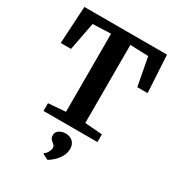

<svg xmlns="http://www.w3.org/2000/svg" viewBox="-233 -882 1183 1291"><g transform="rotate(30 358.5 -236.0)"><path d="M283.5 -70.4V-676.7L143.2 -671.4L101.2 -453.7H21.3L37.9 -743H679.5L695.7 -453.7H615.8L574.9 -671.4L433.4 -676.7V-70.4L568.3 -59.9V0H149.5V-59.9ZM432.5 133Q432.1 166.3 415.2 194.6Q398.4 223 376.1 242.8Q353.8 262.7 337.6 271.3H335.9L295.3 250.5L293.8 243.4Q307 237.7 317.8 218.9Q328.6 200.2 328.6 188Q328.6 172.2 321.8 164.8Q315.1 157.3 307.9 152.3Q300.1 146.8 292.7 137.2Q285.3 127.5 285.3 109.8Q285.3 89.5 297.3 77.8Q309.2 66.1 325 61.2Q340.8 56.3 351.1 56.3H354.2Q389.2 56.3 411 76.4Q432.8 96.6 432.5 133Z"/></g></svg>

Font: Merriweather Light
Style: Regular
Weight: 300
Version: Version 2.100